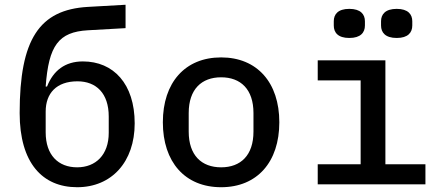

<svg xmlns="http://www.w3.org/2000/svg" viewBox="-20 -767 1840 799"><path d="M301.1 12.1C445 12.1 540.5 -93.8 540.5 -253.6C540.5 -418.3 452.1 -511.4 324.9 -511.4C250.4 -511.4 201.7 -473 175.8 -407H170.1C182.5 -577.8 223.7 -633.9 345.5 -641L502.5 -649.9V-747.2L345.5 -738.3C143.8 -726.6 61.8 -604 61.8 -296.5C61.8 -88.4 157 12.1 301.1 12.1ZM170.1 -216.3V-302.6C170.1 -378.6 214.8 -428.6 302.2 -428.6C380.3 -428.6 432.5 -378.9 432.5 -282.3V-214.1C432.5 -122.9 378.6 -70.7 301.1 -70.7C222.7 -70.7 170.1 -121.4 170.1 -216.3Z M900.2 12.1C1050.4 12.1 1142.4 -93 1142.4 -258.2C1142.4 -422.9 1050.4 -528.1 900.2 -528.1C749.6 -528.1 657.7 -422.9 657.7 -258.2C657.7 -93 749.6 12.1 900.2 12.1ZM765.3 -219.5V-296.5C765.3 -395.6 818.9 -445.3 900.2 -445.3C981.5 -445.3 1034.8 -395.6 1034.8 -296.5V-219.5C1034.8 -120.4 981.5 -70.7 900.2 -70.7C818.9 -70.7 765.3 -120.4 765.3 -219.5Z M1302.2 0H1750.4V-83.5H1583.8V-516H1302.2V-432.5H1480.8V-83.5H1302.2ZM1369 -660.9C1369 -631.7 1386.4 -609 1433.6 -609C1480.8 -609 1498.6 -631.7 1498.6 -660.9V-678.6C1498.6 -707.4 1480.8 -730.1 1433.6 -730.1C1386.4 -730.1 1369 -707.4 1369 -678.6ZM1565.7 -660.9C1565.7 -631.7 1583.5 -609 1631 -609C1677.9 -609 1695.7 -631.7 1695.7 -660.9V-678.6C1695.7 -707.4 1677.9 -730.1 1631 -730.1C1583.5 -730.1 1565.7 -707.4 1565.7 -678.6Z"/></svg>

Font: Margiela Mono Medium
Style: Regular
Weight: 500
Designer: Mike Abbink, Paul van der Laan, Pieter van Rosmalen
Foundry: Bold Monday
Version: Version 2.003 2021